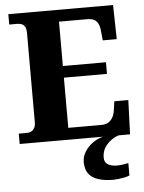

<svg xmlns="http://www.w3.org/2000/svg" viewBox="-62 -763 789 1052"><g transform="rotate(-5 332.5 -237.0)"><path d="M24 0V-57H68Q84 -57 94.5 -63.5Q105 -70 111 -81.5Q117 -93 117 -110V-599Q117 -625 110 -637Q103 -649 91.5 -653Q80 -657 66 -657H24V-714H600L604 -526H527L522 -575Q520 -601 512.5 -617Q505 -633 490.5 -641Q476 -649 451 -649H297V-405H534V-341H297V-65H479Q503 -65 518 -74.5Q533 -84 542 -100.5Q551 -117 554 -139L561 -188H638L631 0ZM519 240Q443 240 404 213.5Q365 187 365 130Q365 99 382 72Q399 45 426 26Q453 7 483 0H569Q548 6 526.5 21.5Q505 37 490.5 60Q476 83 476 115Q476 141 495.5 152.5Q515 164 545 164Q559 164 574.5 162Q590 160 608 156V224Q598 229 581 232.5Q564 236 547 238Q530 240 519 240Z"/></g></svg>

Font: Noto Serif Khmer ExtraBold
Style: Regular
Weight: 800
Version: Version 2.003